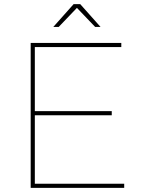

<svg xmlns="http://www.w3.org/2000/svg" viewBox="-20 -906 684 926"><path d="M128 -699H565V-679H148V-370H519V-350H148V-20H579V0H128ZM465 -776H439L351 -868L263 -776H237L335 -886H367Z"/></svg>

Font: Gontserrat Thin
Style: Regular
Weight: 250
Designer: Julieta Ulanovsky
Foundry: Julieta Ulanovsky
Version: Version 6.001